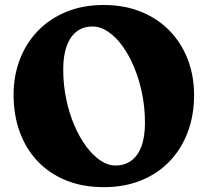

<svg xmlns="http://www.w3.org/2000/svg" viewBox="-20 -739 841 778"><path d="M400.2 -718.8Q483.6 -718.8 551.1 -691.5Q618.7 -664.2 666.7 -615Q714.7 -565.8 740.5 -499Q766.4 -432.3 766.4 -353.4Q766.4 -271.9 740.8 -203.7Q715.2 -135.5 667.3 -85.5Q619.4 -35.5 551.9 -8.1Q484.4 19.4 400.6 19.4Q316 19.4 248.5 -7.8Q180.9 -34.9 133.2 -84.9Q85.5 -134.9 60.3 -203.5Q35 -272.1 35 -355Q35 -430.8 59.9 -496.8Q84.8 -562.7 132.2 -612.5Q179.6 -662.3 247.3 -690.5Q315 -718.8 400.2 -718.8ZM567.4 -241.6Q567.4 -302 555.9 -359.2Q544.3 -416.3 523.8 -465.7Q503.3 -515.1 476.4 -552.3Q449.5 -589.4 418.3 -610.5Q387.1 -631.6 354.8 -631.6Q316.9 -631.6 290.3 -611.1Q263.8 -590.6 250 -551.7Q236.2 -512.8 236.2 -458Q236.2 -396.2 248.1 -338.5Q260 -280.9 281 -231.7Q302.1 -182.6 329.1 -146Q356.1 -109.4 386.6 -88.9Q417.2 -68.4 447.8 -68.4Q484.2 -68.4 511.1 -87.4Q538 -106.4 552.7 -144.9Q567.4 -183.3 567.4 -241.6Z"/></svg>

Font: Fraunces SuperSoft
Style: Regular
Weight: 900
Version: Version 1.000;[b76b70a41]